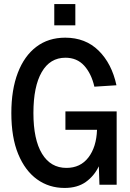

<svg xmlns="http://www.w3.org/2000/svg" viewBox="-20 -912 640 948"><path d="M299 16Q222 16 163 -26.5Q104 -69 70 -151Q36 -233 36 -354Q36 -469 68 -552.5Q100 -636 159.5 -681Q219 -726 302 -726Q402 -726 467 -662Q532 -598 555 -491L446 -484Q431 -549 395.5 -588Q360 -627 303 -627Q227 -627 186 -556Q145 -485 145 -354Q145 -223 187.5 -153Q230 -83 308 -83Q377 -83 416.5 -134.5Q456 -186 459 -271H303V-362H556V0H471L468 -91Q445 -43 403.5 -13.5Q362 16 299 16ZM248 -787V-892H352V-787Z"/></svg>

Font: Geist Mono Medium
Style: Regular
Weight: 500
Monospace: yes
Designer: Basement.studio, Andrés Briganti, Mateo Zaragoza
Foundry: Basement.studio, Vercel, Andrés Briganti, Guido Ferreyra, Mateo Zaragoza
Version: Version 1.500; ttfautohint (v1.8.4.7-5d5b)